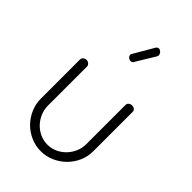

<svg xmlns="http://www.w3.org/2000/svg" viewBox="-229 -852 946 946"><g transform="rotate(45 244.0 -379.0)"><path d="M244 6Q206 6 172.5 -9Q139 -24 114.5 -49Q90 -74 75.5 -107.5Q61 -141 61 -177V-451Q61 -459 68 -465.5Q75 -472 86 -472Q95 -472 102.5 -465.5Q110 -459 110 -451V-177Q110 -151 120.5 -126Q131 -101 149 -82Q167 -63 191.5 -51.5Q216 -40 244 -40Q272 -40 296.5 -51.5Q321 -63 339 -82Q357 -101 367.5 -125.5Q378 -150 378 -177V-452Q378 -460 385.5 -466Q393 -472 403 -472Q414 -472 420.5 -466Q427 -460 427 -452V-177Q427 -140 412.5 -107Q398 -74 373 -49Q348 -24 314.5 -9Q281 6 244 6ZM259 -632Q256 -625 253 -624Q245 -619 236 -622Q227 -625 222 -633Q217 -642 222 -650L284 -756Q287 -761 289 -761Q297 -766 305 -762.5Q313 -759 317 -752Q320 -747 321 -741.5Q322 -736 318 -729Z"/></g></svg>

Font: AkaAcidDosis
Style: Light
Weight: 300
Designer: Edgar Tolentino, Pablo Impallari, Igino Marini, Aka-Acid
Foundry: Edgar Tolentino, Pablo Impallari, Igino Marini, Aka-Acid
Version: Version 1.007